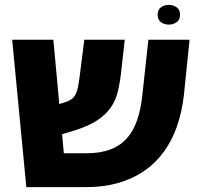

<svg xmlns="http://www.w3.org/2000/svg" viewBox="-20 -768 818 788"><path d="M88 0 30 -605H199L242 -139H335Q391 -139 431.5 -154Q472 -169 499.5 -199Q527 -229 543 -275.5Q559 -322 565 -385L589 -605H758L735 -380Q727 -308 706 -248.5Q685 -189 650.5 -142.5Q616 -96 569 -64.5Q522 -33 463 -16.5Q404 0 334 0ZM148 -191 142 -315 249 -349Q268 -355 279.5 -366Q291 -377 297 -398.5Q303 -420 307 -455L326 -605H492L478 -479Q473 -432 464 -394Q455 -356 434.5 -326.5Q414 -297 378 -273.5Q342 -250 284 -232ZM673 -667Q654 -667 640.5 -677Q627 -687 627 -708Q627 -728 640.5 -738Q654 -748 673 -748Q691 -748 705 -738Q719 -728 719 -708Q719 -687 705 -677Q691 -667 673 -667Z"/></svg>

Font: Noto Sans Hebrew ExtraBold
Style: Regular
Weight: 800
Designer: Monotype Design Team
Foundry: Monotype Imaging Inc.
Version: Version 2.003